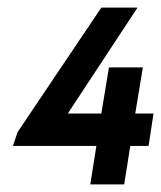

<svg xmlns="http://www.w3.org/2000/svg" viewBox="-20 -484 423 504"><path d="M14 -101H233L217 0H306L322 -101H370L383 -186H335L355 -307H266L246 -186H158L341 -464H246L26 -137Z"/></svg>

Font: Rabbid Highway Sign II Hop
Style: Obl
Weight: 400
Foundry: Cannot Into Space Fonts
Version: Version 0.277